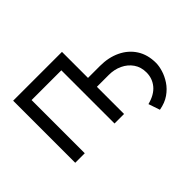

<svg xmlns="http://www.w3.org/2000/svg" viewBox="-135 -799 1193 1193"><g transform="rotate(-45 461.0 -202.5)"><path d="M76.7 0V-545.5H505.7V-316.8H610.8Q686.1 -316.8 744.9 -288.7Q803.6 -260.7 837.2 -208.5Q870.7 -156.2 870.7 -83.8Q870.7 -56.8 860.4 -22.4Q850.1 12.1 827.9 45.8Q805.8 79.5 769.7 104.8Q733.7 130 681.8 139.2L656.2 63.9Q722.3 46.9 754.6 7.6Q786.9 -31.6 786.9 -83.8Q786.9 -131.4 762.8 -166.2Q738.6 -201 698.5 -219.8Q658.4 -238.6 610.8 -238.6H505.7V0H421.9V-467.3H160.5V0Z"/></g></svg>

Font: Inter Zeller
Style: Regular
Weight: 400
Designer: Rasmus Andersson; Joe Bland
Foundry: zeller
Version: Version 3.015;git-dec3a8cb1